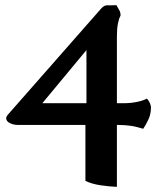

<svg xmlns="http://www.w3.org/2000/svg" viewBox="-20 -712 635 744"><path d="M535 -213Q520 -217 509 -220Q498 -223 486.5 -224.5Q475 -226 462.5 -227Q450 -228 433 -228V12Q404 11 370 6Q336 1 311 -11V-228H46Q39 -228 30 -230.5Q21 -233 14 -237.5Q7 -242 4.5 -249.5Q2 -257 10 -267L373 -680Q384 -692 396.5 -691.5Q409 -691 431 -692Q436 -684 442 -673Q448 -662 447 -651Q441 -641 437 -621Q433 -601 433 -572V-312H457Q486 -312 510.5 -317Q535 -322 549 -330Q557 -322 561 -312Q565 -302 565 -297Q565 -271 556 -251Q547 -231 535 -213ZM315 -518 144 -312H315Z"/></svg>

Font: Lusitana
Style: Bold
Weight: 700
Designer: Ana Paula Megda
Foundry: Ana Paula Megda
Version: Version 1.000; ttfautohint (v1.1) -l 8 -r 50 -G 200 -x 14 -D